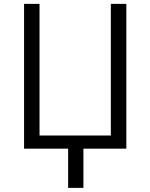

<svg xmlns="http://www.w3.org/2000/svg" viewBox="-20 -751 760 970"><path d="M101.6 0V-731.4H179.7V-66.4H540V-731.4H618.2V0H401.4V198.2H324.2V0Z"/></svg>

Font: Gothic A1
Style: Regular
Weight: 400
Designer: HanYang I&C Co.,Ltd.
Foundry: HanYang I&C Co.,Ltd.
Version: Version 2.50